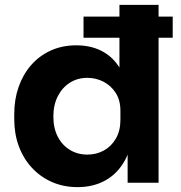

<svg xmlns="http://www.w3.org/2000/svg" viewBox="-20 -750 743 788"><path d="M298.5 18Q240.8 18 193.1 -3Q145.5 -24 110.8 -61.6Q76 -99.2 57.2 -150Q38.5 -200.8 38.5 -260.2V-282.8Q38.5 -342 56.4 -393.1Q74.2 -444.2 107.6 -482.6Q141 -521 188.1 -542.5Q235.2 -564 293.2 -564Q358.8 -564 406.9 -535.5Q455 -507 482.1 -451.5Q509.2 -396 511.8 -314.5L470.2 -353.8V-730H630.8V0H503.8V-227.2H525.8Q523.2 -149 493.8 -94Q464.2 -39 414.2 -10.5Q364.2 18 298.5 18ZM338.5 -115.5Q375.5 -115.5 406.1 -132.2Q436.8 -149 455.5 -181.1Q474.2 -213.2 474.2 -258V-295Q474.2 -338.8 455 -368.6Q435.8 -398.5 405 -414.5Q374.2 -430.5 338.2 -430.5Q298 -430.5 266.5 -410.4Q235 -390.2 217 -354.6Q199 -319 199 -271.5Q199 -224 217.1 -189Q235.2 -154 266.9 -134.8Q298.5 -115.5 338.5 -115.5ZM322.8 -595.2V-681.8H688.8V-595.2Z"/></svg>

Font: SVN-Sora Variable
Style: Regular
Weight: 400
Designer: Jonathan Barnbrook, Julián Moncada
Foundry: Barnbrook Fonts
Version: Version 2.000 - Viet hoa boi STYLEno.1 Fonts